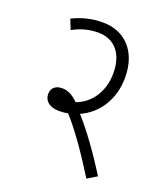

<svg xmlns="http://www.w3.org/2000/svg" viewBox="-122 -716 697 811"><g transform="rotate(20 226.5 -310.0)"><path d="M404 -14C354 -94 293 -180 242 -236C318 -269 369 -347 369 -444C369 -569 295 -632 202 -632C152 -632 109 -621 66 -600L84 -555C122 -576 159 -585 198 -585C268 -585 316 -537 316 -445C316 -358 268 -297 208 -276C180 -303 159 -312 134 -312C108 -312 87 -298 87 -269C87 -239 111 -217 154 -217C168 -217 181 -218 194 -221C241 -170 299 -88 361 12Z"/></g></svg>

Font: Noto Sans Condensed Light
Style: Italic
Weight: 300
Width: 3
Italic angle: -12°
Designer: Monotype Design Team
Foundry: Monotype Imaging Inc.
Version: Version 2.013